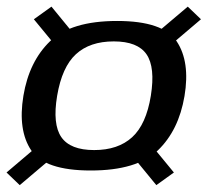

<svg xmlns="http://www.w3.org/2000/svg" viewBox="-35 -606 623 576"><path d="M237.3 -94.5Q375.5 -94.5 438.3 -154.6Q501.1 -214.7 518.5 -317.8Q535.8 -420.7 495.1 -481.9Q454.5 -543.1 316.3 -543.1Q178.1 -543.1 115.2 -482.3Q52.3 -421.6 35.2 -318.6Q18.2 -215.5 58.6 -155Q99.1 -94.5 237.3 -94.5ZM24.2 -50.6 137.8 -146.8 97.9 -184.7 -15.4 -88.5ZM434 -50.6 486.7 -88.5 407.6 -184.7 355.1 -146.8ZM247.6 -155.8Q175.8 -155.8 149 -194.6Q122.2 -233.4 136.4 -318.6Q151 -405.1 192.8 -443.4Q234.5 -481.8 306.3 -481.8Q378 -481.8 404.6 -443Q431.2 -404.2 417.5 -318.6Q403.7 -233.1 361.5 -194.4Q319.3 -155.8 247.6 -155.8ZM145.8 -452 198.2 -489.9 119.4 -586.1 66.6 -548.2ZM454.6 -452 567.9 -548.2 528.3 -586.1 414.7 -489.9Z"/></svg>

Font: Anybody Thin
Style: Italic
Weight: 100
Italic angle: -10°
Designer: Tyler Finck
Foundry: Etcetera Type Company
Version: Version 1.114;gftools[0.9.25]